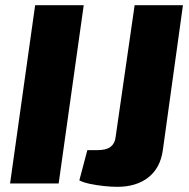

<svg xmlns="http://www.w3.org/2000/svg" viewBox="-20 -710 730 743"><path d="M304 -690 207 0H19L116 -690ZM688 -690 610 -128Q600 -59 553.5 -23Q507 13 434 13Q411 13 382.5 10Q354 7 328 1.5Q302 -4 287 -12L318 -129H357Q391 -129 407.5 -141.5Q424 -154 427 -177L501 -690Z"/></svg>

Font: Exo 2 ExtraBold
Style: Italic
Weight: 800
Italic angle: -8°
Designer: Natanael Gama
Foundry: Natanael Gama
Version: Version 2.010